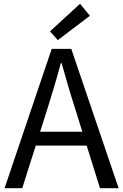

<svg xmlns="http://www.w3.org/2000/svg" viewBox="-20 -990 648 1010"><path d="M284 -779 453 -907 401 -970 243 -825ZM4 0H97L168 -224H436L506 0H604L355 -733H252ZM191 -297 227 -410C253 -493 277 -572 300 -658H304C328 -573 351 -493 378 -410L413 -297Z"/></svg>

Font: Noto Sans Mono CJK HK
Style: Regular
Weight: 400
Designer: Ryoko NISHIZUKA 西塚涼子 (kana, bopomofo & ideographs); Paul D. Hunt (Latin, Greek & Cyrillic); Sandoll Communications 산돌커뮤니
Foundry: Adobe
Version: Version 2.004;hotconv 1.0.118;makeotfexe 2.5.65603